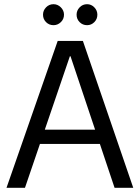

<svg xmlns="http://www.w3.org/2000/svg" viewBox="-20 -895 667 915"><path d="M11 0 255 -700H375L615 0H526L316 -627H313L99 0ZM129 -209 153 -277H470L494 -209ZM235 -775Q214 -775 199.5 -789.5Q185 -804 185 -825Q185 -845 199.5 -860Q214 -875 235 -875Q255 -875 270 -860Q285 -845 285 -825Q285 -804 270 -789.5Q255 -775 235 -775ZM395 -775Q374 -775 359.5 -789.5Q345 -804 345 -825Q345 -845 359.5 -860Q374 -875 395 -875Q415 -875 429.5 -860Q444 -845 444 -825Q444 -804 429.5 -789.5Q415 -775 395 -775Z"/></svg>

Font: DM Sans 36pt
Style: Regular
Weight: 400
Designer: Colophon Foundry, Jonny Pinhorn
Foundry: Colophon Foundry
Version: Version 4.004;gftools[0.9.30]